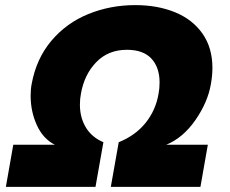

<svg xmlns="http://www.w3.org/2000/svg" viewBox="-20 -734 902 752"><path d="M765 -2 794 -167H631Q697 -194 745.5 -264Q794 -334 806 -405Q812 -438 812 -468Q812 -547 773 -602.5Q734 -658 665.5 -686Q597 -714 510 -714Q412 -714 326 -679Q240 -644 181 -574Q122 -504 104 -405Q100 -385 100 -359Q100 -297 124.5 -243.5Q149 -190 195 -167H32L3 -2H354L385 -177Q340 -196 316.5 -234.5Q293 -273 293 -324Q293 -347 297 -367Q310 -442 357 -490.5Q404 -539 477 -539Q541 -539 573 -504.5Q605 -470 605 -411Q605 -387 601 -367Q590 -302 550 -252.5Q510 -203 445 -177L414 -2Z"/></svg>

Font: Geom Black
Style: Bold Italic
Weight: 900
Italic angle: -10°
Version: Version 1.102